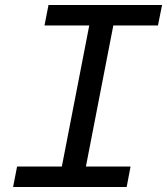

<svg xmlns="http://www.w3.org/2000/svg" viewBox="-20 -750 670 770"><path d="M32.5 0H488L503.5 -82H324.5L434.5 -648H613.5L630 -730H174.5L158.5 -648H338L228 -82H48.5Z"/></svg>

Font: Monaspace Neon
Style: Italic
Weight: 400
Italic angle: -11°
Designer: Riley Cran & the Lettermatic Team
Foundry: Lettermatic
Version: Version 1.200 (Monaspace Neon)